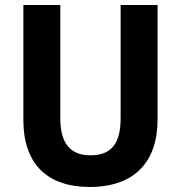

<svg xmlns="http://www.w3.org/2000/svg" viewBox="-20 -734 719 764"><path d="M607 -258V-714H460V-264C460 -164 424 -116 340 -116C261 -116 220 -162 220 -263V-714H73V-256C73 -85 165 10 337 10C517 10 607 -92 607 -258Z"/></svg>

Font: Noto Sans Thai Looped SemiCondensed
Style: Bold
Weight: 700
Width: 4
Designer: Sasikarn Vongin, Ben Mitchell
Foundry: The Fontpad Ltd
Version: Version 1.001